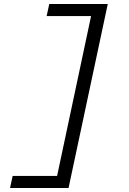

<svg xmlns="http://www.w3.org/2000/svg" viewBox="-20 -720 640 955"><path d="M516 -700 321 215H30L43 155H264L433 -640H212L225 -700Z"/></svg>

Font: Red Hat Mono
Style: Italic
Weight: 300
Italic angle: -12°
Monospace: yes
Designer: Pentagram, MCKL
Foundry: Pentagram, MCKL
Version: Version 1.023